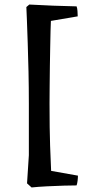

<svg xmlns="http://www.w3.org/2000/svg" viewBox="-20 -698 387 845"><path d="M119 127 99 109 107 -15V-241Q107 -313 105.5 -381.5Q104 -450 102 -508Q100 -566 98.5 -607.5Q97 -649 96 -667L109 -678Q161 -675 214.5 -673Q268 -671 317 -670Q320 -663 321 -649.5Q322 -636 322 -626L204 -606Q203 -594 202.5 -564Q202 -534 201 -492.5Q200 -451 199.5 -406Q199 -361 198.5 -318Q198 -275 198 -243Q198 -129 200.5 -57.5Q203 14 205 54L323 75Q323 85 321.5 97.5Q320 110 317 118Q297 118 261 119Q225 120 186.5 122Q148 124 119 127Z"/></svg>

Font: Labrada SemiBold
Style: Regular
Weight: 600
Designer: Mercedes Jáuregui
Foundry: Omnibus-Type Team
Version: Version 1.000; ttfautohint (v1.8.4.7-5d5b)